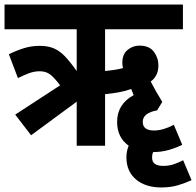

<svg xmlns="http://www.w3.org/2000/svg" viewBox="-20 -642 864 846"><path d="M117 -46 47 -137 245 -266Q216 -304 198 -316Q180 -328 155 -328Q132 -328 109.5 -320Q87 -312 59 -298L19 -403Q54 -420 86.5 -430Q119 -440 155 -440Q191 -440 217 -429Q243 -418 266 -394Q289 -370 318 -329V-513H0V-622H786V-513H443V-329Q462 -331 483 -334Q504 -337 522 -342Q519 -354 519 -365Q519 -403 542 -422Q565 -441 594 -441Q638 -441 658 -414Q678 -387 678 -354Q678 -329 668.5 -311Q659 -293 644 -283Q656 -260 668 -238.5Q680 -217 695 -193L673 -157L674 -156Q609 -145 609 -105Q609 -67 659 -67Q698 -67 746 -92L783 -4Q757 9 724.5 18.5Q692 28 655 28Q650 38 650 51Q650 72 663 80.5Q676 89 699 89Q722 89 742 83Q762 77 787 64L824 152Q798 164 765 174Q732 184 691 184Q621 184 579 148.5Q537 113 537 51Q537 24 547 0Q496 -36 496 -105Q496 -183 569 -223Q563 -238 558 -250Q534 -241 504.5 -235.5Q475 -230 443 -227V0H318V-194Z"/></svg>

Font: Noto Sans Condensed
Style: Bold
Weight: 700
Width: 3
Designer: Monotype Design Team
Foundry: Monotype Imaging Inc.
Version: Version 2.013; ttfautohint (v1.8.4.7-5d5b)